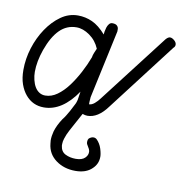

<svg xmlns="http://www.w3.org/2000/svg" viewBox="-60 -360 559 579"><g transform="rotate(10 219.5 -70.5)"><path d="M406 -277Q413 -285 419 -285Q425 -285 432 -279Q439 -273 439 -266Q439 -260 434 -256L274 -47Q246 -9 214 -9Q207 -9 199 -12Q192 1 184 15.5Q176 30 168.5 44Q161 58 157 71Q154 80 154 88Q154 91 154 93Q156 111 170 118Q184 125 202 125Q221 125 230 116Q238 108 238 99Q238 97 238 96Q237 89 232 82Q227 75 227 70Q227 68 227 67Q227 62 230 58Q237 52 244 52Q250 52 254.5 56.5Q259 61 263 67.5Q267 74 269.5 82Q272 90 273 96Q274 101 274 106Q274 128 258 143Q240 161 207 161Q172 161 147 142.5Q122 124 119 93Q118 87 118 83Q118 70 122 55Q128 35 142 14Q147 8 151.5 0.5Q156 -7 160 -14Q171 -35 173 -39Q175 -43 177 -51Q179 -64 181 -77Q136 -11 80 -11Q63 -11 49 -17.5Q35 -24 24 -37Q13 -50 6.5 -68.5Q0 -87 0 -112Q0 -146 10.5 -179.5Q21 -213 39.5 -240.5Q58 -268 82 -285Q106 -302 134 -302Q157 -302 178 -292.5Q199 -283 220 -259Q220 -262 221 -268Q222 -274 224 -280.5Q226 -287 230 -292Q234 -297 240 -297Q250 -297 254.5 -292.5Q259 -288 259 -282Q259 -276 259 -275L214 -66Q213 -57 213 -51Q213 -50 213 -44Q221 -44 229.5 -51Q238 -58 246 -69ZM197 -185Q198 -192 201 -199Q204 -206 207 -213Q197 -237 176.5 -251.5Q156 -266 136 -266Q106 -266 84.5 -244.5Q63 -223 48 -181Q35 -144 35 -112Q35 -100 38 -87.5Q41 -75 46.5 -66Q52 -57 60 -52Q68 -47 78 -47Q97 -47 114.5 -59.5Q132 -72 147 -92Q162 -112 175 -136.5Q188 -161 197 -185Z"/></g></svg>

Font: Gruenewald VA
Style: Regular
Weight: 400
Designer: Peter Wiegel
Foundry: Peter Wiegel, nach dem Schriftentwurf von Dr. H. Gr¸newald
Version: Version 0.007